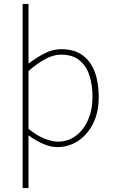

<svg xmlns="http://www.w3.org/2000/svg" viewBox="-20 -742 580 984"><path d="M96 222V-722H126V-510V-416Q164 -445 206.5 -467.5Q249 -490 294 -490Q359 -490 401.5 -460Q444 -430 465 -375Q486 -320 486 -246Q486 -165 456.5 -107.5Q427 -50 379 -19Q331 12 274 12Q240 12 202.5 -4Q165 -20 126 -48V42V222ZM276 -16Q328 -16 368 -45.5Q408 -75 431 -127Q454 -179 454 -246Q454 -307 438 -356Q422 -405 386.5 -433.5Q351 -462 292 -462Q255 -462 214 -440.5Q173 -419 126 -378V-82Q170 -46 209 -31Q248 -16 276 -16Z"/></svg>

Font: Source Sans 3
Style: Regular
Weight: 200
Designer: Paul D. Hunt
Foundry: Adobe
Version: Version 3.046;hotconv 1.0.118;makeotfexe 2.5.65603